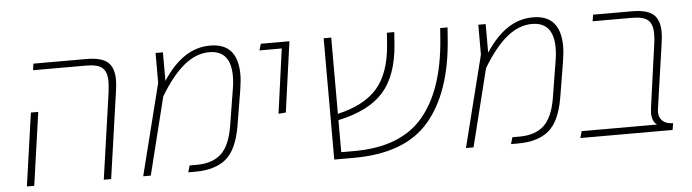

<svg xmlns="http://www.w3.org/2000/svg" viewBox="-41 -728 3181 883"><g transform="rotate(-5 1550.0 -286.0)"><path d="M464 -398Q468 -434 468 -447Q468 -492 447 -511Q426 -530 372 -530H127L131 -560H375Q445 -560 474 -534.5Q503 -509 503 -453Q503 -431 498 -398L441 0H407ZM100 -337H134L86 0H52Z M1075 -427Q1075 -399 1068 -355L1041 -192Q1022 -83 971 -41.5Q920 0 830 0H797L806 -31H839Q911 -31 951.5 -68Q992 -105 1007 -193L1034 -360Q1040 -393 1040 -423Q1040 -542 941 -542Q880 -542 824 -496Q768 -450 713 -358L624 0H589L695 -422V-560H729V-428Q776 -500 830 -536Q884 -572 948 -572Q1075 -572 1075 -427Z M1275 -530H1172L1181 -560H1313L1268 -235L1234 -232Z M2043 -560 2039 -506Q2021 -261 1909.5 -130.5Q1798 0 1562 0H1471V-560H1506V-208Q1629 -236 1689 -305Q1749 -374 1759 -505L1763 -560H1797L1793 -503Q1782 -360 1715 -284.5Q1648 -209 1506 -179V-31H1566Q1780 -31 1883.5 -152.5Q1987 -274 2005 -507L2009 -560Z M2565 -427Q2565 -399 2558 -355L2531 -192Q2512 -83 2461 -41.5Q2410 0 2320 0H2287L2296 -31H2329Q2401 -31 2441.5 -68Q2482 -105 2497 -193L2524 -360Q2530 -393 2530 -423Q2530 -542 2431 -542Q2370 -542 2314 -496Q2258 -450 2203 -358L2114 0H2079L2185 -422V-560H2219V-428Q2266 -500 2320 -536Q2374 -572 2438 -572Q2565 -572 2565 -427Z M2973 -88Q2973 -62 2990 -46.5Q3007 -31 3038 -31L3033 0H2607L2616 -31H2964Q2941 -47 2941 -87Q2941 -93 2943 -111L2983 -399Q2987 -424 2987 -449Q2987 -492 2966 -511Q2945 -530 2892 -530H2710L2715 -560H2894Q2964 -560 2993 -534.5Q3022 -509 3022 -453Q3022 -431 3017 -398L2974 -100Q2973 -96 2973 -88Z"/></g></svg>

Font: FiraGO UltraLight
Style: Italic
Weight: 200
Italic angle: -8°
Designer: bBox Type GmbH
Foundry: bBox Type GmbH
Version: Version 1.001